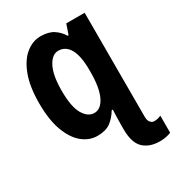

<svg xmlns="http://www.w3.org/2000/svg" viewBox="-223 -857 1124 1229"><g transform="rotate(-30 339.0 -242.5)"><path d="M266 -725Q326 -725 362 -701.5Q398 -678 420 -641H427L452 -714H588V55Q588 83 600 96.5Q612 110 627 110Q644 110 657.5 106Q671 102 678 99V224Q667 230 644 235Q621 240 597 240Q519 240 475 198Q431 156 431 57V29Q431 -5 432 -29.5Q433 -54 434 -87H426Q398 -41 362.5 -15.5Q327 10 266 10Q207 10 157 -30.5Q107 -71 76.5 -152.5Q46 -234 46 -357Q46 -480 77 -562Q108 -644 158.5 -684.5Q209 -725 266 -725ZM319 -588Q273 -588 242 -528.5Q211 -469 211 -355Q211 -236 243 -181.5Q275 -127 322 -127Q371 -127 401 -188.5Q431 -250 431 -367V-381Q431 -485 402 -536.5Q373 -588 319 -588Z"/></g></svg>

Font: Noto Sans Condensed ExtraBold
Style: Regular
Weight: 800
Width: 3
Designer: Monotype Design Team
Foundry: Monotype Imaging Inc.
Version: Version 2.013; ttfautohint (v1.8.4.7-5d5b)